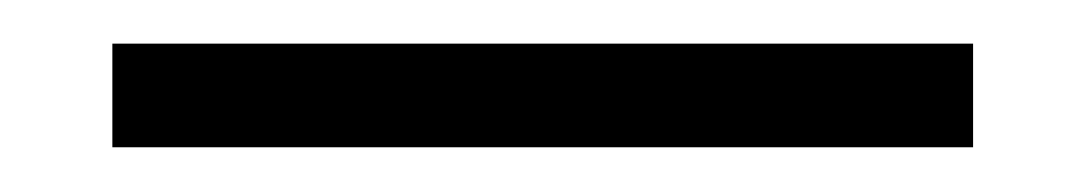

<svg xmlns="http://www.w3.org/2000/svg" viewBox="-20 26 498 88"><path d="M31.5 93.5V46H426V93.5Z"/></svg>

Font: Anek Gujarati Medium Light
Style: Regular
Weight: 300
Version: Version 1.003